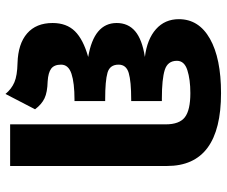

<svg xmlns="http://www.w3.org/2000/svg" viewBox="-83 -734 827 701"><g transform="rotate(-90 330.5 -383.5)"><path d="M75 -187V-760H227V-192Q227 -142 253 -122Q279 -102 341 -102Q391 -102 425 -113Q459 -124 459 -151Q459 -185 425.5 -195.5Q392 -206 322 -206H312V-318H317Q384 -318 414.5 -327Q445 -336 445 -364Q445 -396 415.5 -404.5Q386 -413 319 -413H312V-525H317Q378 -525 411.5 -536Q445 -547 445 -574Q445 -599 430.5 -610Q416 -621 384 -623Q344 -624 322 -634.5Q300 -645 282 -669L338 -777Q356 -755 380.5 -744.5Q405 -734 451 -733Q521 -731 559 -698Q597 -665 597 -605Q597 -554 567 -523.5Q537 -493 473 -475Q597 -454 597 -371Q597 -329 567 -303.5Q537 -278 473 -268Q538 -260 574.5 -227.5Q611 -195 611 -144Q611 -71 539.5 -30.5Q468 10 341 10Q75 10 75 -187Z"/></g></svg>

Font: Noto Sans Georgian
Style: Regular
Weight: 600
Designer: Monotype Design team
Foundry: Monotype Imaging Inc.
Version: Version 1.000